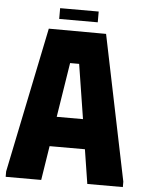

<svg xmlns="http://www.w3.org/2000/svg" viewBox="-55 -843 665 888"><g transform="rotate(5 277.0 -399.5)"><path d="M5 0V-25L144 -700L410 -699L549 -25V0H384L359 -159H195L170 0ZM216 -297H338L298 -550H256ZM188 -799H367V-749H188Z"/></g></svg>

Font: Phudu
Style: Bold
Weight: 700
Version: Version 1.005;gftools[0.9.23]